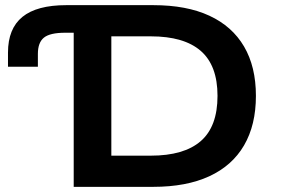

<svg xmlns="http://www.w3.org/2000/svg" viewBox="-20 -725 1091 745"><path d="M266 0V-598H233Q174 -598 150.5 -579Q127 -560 127 -516V-466H11V-521Q11 -614 67 -659.5Q123 -705 237 -705H575Q704 -705 792.5 -664Q881 -623 927 -544.5Q973 -466 973 -353Q973 -240 927 -161Q881 -82 792 -41Q703 0 575 0ZM412 -121H565Q694 -121 759 -177.5Q824 -234 824 -353Q824 -471 759 -527.5Q694 -584 565 -584H412Z"/></svg>

Font: Nunito Sans 7pt SemiExpanded
Style: Bold
Weight: 700
Width: 6
Designer: Vernon Adams
Foundry: Vernon Adams
Version: Version 3.101;gftools[0.9.27]